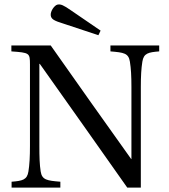

<svg xmlns="http://www.w3.org/2000/svg" viewBox="-20 -858 773 878"><path d="M212 -788C214 -770 228 -763 270 -750L430 -697L440 -718L304 -811C271 -834 258 -840 243 -837C229 -834 210 -807 212 -788ZM33 0H256V-27C195 -32 172 -35 166 -74C161 -105 160 -141 160 -191V-566H162C296 -377 429 -189 562 0H624V-460C624 -510 626 -545 631 -576C637 -615 659 -619 708 -623V-650H485V-623C546 -618 568 -615 574 -576C579 -545 581 -510 581 -460V-130L579 -132C456 -305 333 -477 212 -650H32V-623C115 -617 117 -616 117 -563V-191C117 -141 115 -105 110 -74C104 -35 82 -31 33 -27Z"/></svg>

Font: erewhon
Style: Regular
Weight: 400
Version: Version 1.0.0